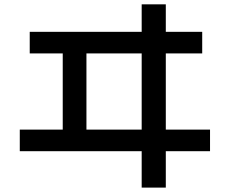

<svg xmlns="http://www.w3.org/2000/svg" viewBox="-20 -810 1040 886"><path d="M117.2 -663.1H633.8V-790H745.1V-663.1H913.1V-563.5H745.1V-211.9H949.2V-112.3H745.1V55.7H633.8V-112.3H71.3V-211.9H269.5V-563.5H117.2ZM378.9 -211.9H633.8V-563.5H378.9Z"/></svg>

Font: RobotoJAA
Style: Medium
Weight: 500
Version: Version 2.05; 2016-11-05